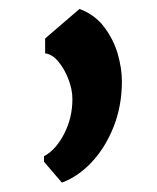

<svg xmlns="http://www.w3.org/2000/svg" viewBox="-20 -154 342 419"><path d="M76 199V187Q102 173 120 138Q138 103 138 62Q138 41 129.2 18.5Q120.5 -4 107 -20Q93.5 -36 78.5 -37.5V-70L153.5 -134.5Q187 -122 207.2 -95.2Q227.5 -68.5 236.8 -36.8Q246 -5 246 23.5Q246 77 228 122.5Q210 168 180.2 199.8Q150.5 231.5 115 244.5Z"/></svg>

Font: Merriweather Sans
Style: Regular
Weight: 400
Designer: Eben Sorkin
Foundry: Eben Sorkin
Version: Version 1.008; ttfautohint (v1.7.19-72a1) -l 8 -r 50 -G 200 